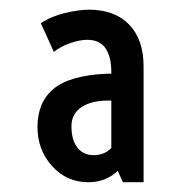

<svg xmlns="http://www.w3.org/2000/svg" viewBox="-20 -807 358 395"><path d="M161.6 -432.1Q117.2 -432.1 87.2 -465.3Q57.1 -498.5 57.1 -545.9Q57.1 -596.7 90.3 -624.3Q123.5 -651.9 199.2 -655.3H209V-658.7Q209 -690.4 197 -707.8Q185.1 -725.1 159.2 -725.1Q144.5 -725.1 124.5 -718.3Q104.5 -711.4 90.8 -700.2L64 -759.3Q85 -773.4 114 -780.3Q143.1 -787.1 162.6 -787.1Q216.3 -787.1 245.8 -756.3Q275.4 -725.6 275.4 -670.4V-432.1H232.9L222.2 -455.6Q197.8 -432.1 161.6 -432.1ZM127 -547.4Q127 -519 139.2 -503.4Q151.4 -487.8 172.4 -487.8Q194.8 -487.8 209 -502.4V-600.1Q169.9 -601.1 148.4 -587.2Q127 -573.2 127 -547.4Z"/></svg>

Font: Voltaire
Style: Regular
Weight: 400
Designer: Yvonne Schüttler, Eben Sorkin, Emma Marichal
Foundry: Sorkin Type Co.
Version: Version 1.010; ttfautohint (v1.8.4.7-5d5b)